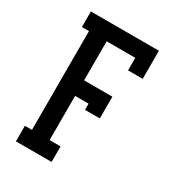

<svg xmlns="http://www.w3.org/2000/svg" viewBox="-178 -838 855 941"><g transform="rotate(30 250.0 -367.5)"><path d="M58 0V-88H98V-647H58V-735H443V-576H360V-647H198V-426H358V-303H274V-338H198V-88H260V0Z"/></g></svg>

Font: Iosevka Slab Semibold
Style: Regular
Weight: 600
Monospace: yes
Designer: Belleve Invis
Foundry: Belleve Invis
Version: Version 11.1.1; ttfautohint (v1.8.3)